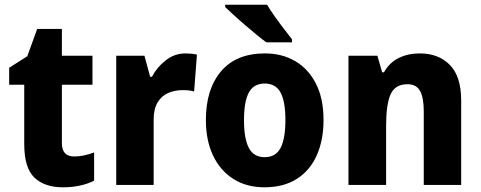

<svg xmlns="http://www.w3.org/2000/svg" viewBox="-20 -786 2045 816"><path d="M295 -121Q317 -121 337.5 -125.5Q358 -130 380 -138V-18Q354 -5 321 2.5Q288 10 246 10Q170 10 126.5 -31Q83 -72 83 -174V-426H19V-498L96 -547L138 -663H243V-549H373V-426H243V-178Q243 -121 295 -121Z M769 -559Q794 -559 817 -554L805 -397Q787 -403 757 -403Q723 -403 695 -391Q667 -379 650 -351Q633 -323 633 -277V0H474V-549H594L618 -460H626Q646 -499 683.5 -529Q721 -559 769 -559Z M1355 -276Q1355 -191 1326.5 -126.5Q1298 -62 1242 -26Q1186 10 1104 10Q1027 10 971 -26Q915 -62 885 -126Q855 -190 855 -276Q855 -407 919.5 -483Q984 -559 1106 -559Q1179 -559 1235 -526Q1291 -493 1323 -430Q1355 -367 1355 -276ZM1017 -275Q1017 -197 1037.5 -157.5Q1058 -118 1105 -118Q1152 -118 1172.5 -157.5Q1193 -197 1193 -276Q1193 -354 1172.5 -392.5Q1152 -431 1105 -431Q1058 -431 1037.5 -392.5Q1017 -354 1017 -275ZM1115 -766Q1128 -744 1147.5 -716.5Q1167 -689 1187 -663Q1207 -637 1221 -619V-606H1112Q1095 -618 1071 -638Q1047 -658 1021 -680Q995 -702 973 -722.5Q951 -743 937 -756V-766Z M1764 -559Q1844 -559 1892 -510Q1940 -461 1940 -359V0H1781V-313Q1781 -370 1765.5 -399Q1750 -428 1712 -428Q1659 -428 1640 -385Q1621 -342 1621 -253V0H1461V-549H1584L1604 -479H1612Q1635 -520 1674.5 -539.5Q1714 -559 1764 -559Z"/></svg>

Font: Noto Sans Sinhala SemiCondensed ExtraBold
Style: Regular
Weight: 800
Width: 4
Designer: Jelle Bosma - Monotype Design Team
Foundry: Monotype Imaging Inc.
Version: Version 2.006; ttfautohint (v1.8.4.7-5d5b)